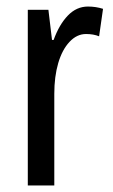

<svg xmlns="http://www.w3.org/2000/svg" viewBox="-20 -567 344 587"><path d="M249 -547Q273 -547 295 -540L283 -456Q266 -463 243 -463Q215 -463 192.5 -439Q170 -415 158 -374Q146 -333 146 -280V0H65V-537H128L139 -445H144Q161 -492 187.5 -519.5Q214 -547 249 -547Z"/></svg>

Font: Noto Sans Lao ExtraCondensed
Style: Regular
Weight: 400
Width: 2
Designer: Monotype Design Team
Foundry: Monotype Imaging Inc.
Version: Version 2.003; ttfautohint (v1.8.4.7-5d5b)